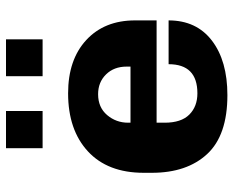

<svg xmlns="http://www.w3.org/2000/svg" viewBox="-89 -679 778 640"><g transform="rotate(-90 300.0 -359.0)"><path d="M303 10Q169 10 106.5 -57.5Q44 -125 44 -242V-269Q44 -389 115.5 -455Q187 -521 309 -521Q421 -521 486.5 -460.5Q552 -400 552 -298V-226H211V-199Q211 -144 238 -117Q265 -90 309 -90Q406 -90 406 -186H552Q552 -93 484.5 -41.5Q417 10 303 10ZM211 -313H398V-326Q398 -368 372 -394.5Q346 -421 306 -421Q262 -421 236.5 -391Q211 -361 211 -321ZM126 -606V-728H250V-606ZM366 -606V-728H489V-606Z"/></g></svg>

Font: Chivo Mono
Style: Bold
Weight: 700
Monospace: yes
Designer: Hector Gatti
Foundry: Omnibus-Type
Version: Version 1.008; ttfautohint (v1.8.4.7-5d5b)